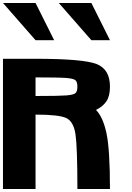

<svg xmlns="http://www.w3.org/2000/svg" viewBox="-20 -1270 884 1290"><path d="M718.8 0H500Q500 -281.2 487.3 -367.2Q474.6 -453.1 425.8 -476.6Q377 -500 218.8 -500V0H0V-875H218.8Q539.1 -875 628.9 -839.8Q718.8 -804.7 718.8 -687.5Q718.8 -625 695.3 -589.8Q671.9 -554.7 625 -531.2Q671.9 -484.4 695.3 -375Q718.8 -265.6 718.8 0ZM500 -687.5Q500 -718.8 487.3 -730.5Q474.6 -742.2 425.8 -746.1Q377 -750 218.8 -750V-625Q377 -625 425.8 -628.9Q474.6 -632.8 487.3 -644.5Q500 -656.2 500 -687.5ZM218.8 -1250 343.8 -1000H218.8L0 -1250ZM593.8 -1250 718.8 -1000H593.8L375 -1250Z"/></svg>

Font: CraftyPE
Style: Regular
Weight: 400
Designer: Erek Butcher
Foundry: Haunted Coop
Version: Version 0.018;April 4, 2024;FontCreator 15.0.0.2962 64-bit